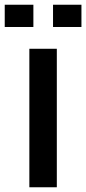

<svg xmlns="http://www.w3.org/2000/svg" viewBox="-31 -791 364 811"><path d="M93 0V-585H209V0ZM-11 -677V-771H110V-677ZM193 -677V-771H313V-677Z"/></svg>

Font: Ruda
Style: Bold
Weight: 700
Designer: Mariela Monsalve and Angelina Sanchez
Foundry: Mariela Monsalve and Angelina Sanchez
Version: Version 2.000